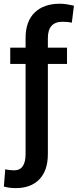

<svg xmlns="http://www.w3.org/2000/svg" viewBox="-37 -780 410 1014"><path d="M316.9 -528.3V-442.4H215.8V33.7Q215.8 120.6 170.9 167Q126 213.4 46.9 213.4Q29.8 213.4 14.9 211.7Q0 210 -16.6 205.1L-9.3 113.8Q-2 116.2 13.4 117.9Q28.8 119.6 36.6 119.6Q68.4 119.6 83.3 97.4Q98.1 75.2 98.1 33.7V-442.4H17.1V-528.3H98.1V-579.1Q98.1 -667 146 -713.6Q193.8 -760.3 279.3 -760.3Q297.9 -760.3 316.4 -757.3Q335 -754.4 353.5 -750L342.3 -660.2Q332.5 -662.6 320.8 -663.8Q309.1 -665 293.5 -665Q215.8 -665 215.8 -579.1V-528.3Z"/></svg>

Font: Vazirmatn UI Medium
Style: Regular
Weight: 500
Designer: Saber Rastikerdar
Foundry: Saber Rastikerdar
Version: Version 33.003